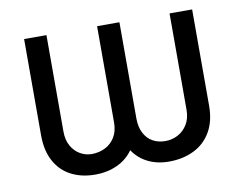

<svg xmlns="http://www.w3.org/2000/svg" viewBox="-64 -616 894 711"><g transform="rotate(-10 383.0 -260.0)"><path d="M67.4 -530.3V-168C67.4 -129.6 74.7 -97 89.4 -70.3C104 -43.6 124.3 -23.6 150.4 -10.3C176.4 3.1 206.4 9.8 240.2 9.8C270.8 9.8 298.5 4.1 323.2 -7.3C348 -18.7 367.8 -35.2 382.8 -56.6C397.1 -35.2 415.9 -18.7 439 -7.3C462.1 4.1 488.3 9.8 517.6 9.8C552.7 9.8 584 3.1 611.3 -10.3C638.7 -23.6 660.2 -43.6 675.8 -70.3C691.4 -97 699.2 -129.6 699.2 -168V-530.3H614.3V-168C614.3 -146.5 609.7 -128.3 600.6 -113.3C591.5 -98.3 579.6 -86.9 564.9 -79.1C550.3 -71.3 534.5 -67.4 517.6 -67.4C500 -67.4 484.4 -71.1 470.7 -78.6C457 -86.1 446.1 -97.5 438 -112.8C429.9 -128.1 425.8 -146.5 425.8 -168V-530.3H341.8V-168C341.8 -146.5 337.2 -128.3 328.1 -113.3C319 -98.3 306.8 -86.9 291.5 -79.1C276.2 -71.3 259.1 -67.4 240.2 -67.4C225.3 -67.4 210.9 -71.3 197.3 -79.1C183.6 -86.9 172.5 -98.3 164.1 -113.3C155.6 -128.3 151.4 -146.5 151.4 -168V-530.3Z"/></g></svg>

Font: Pretendard Variable
Style: Regular
Weight: 400
Designer: Base glyphs from Inter by Rasmus Andersson; Hangeul glyphs from Noto Sans CJK(Source Han Sans) by Jang Soo-young and Kan
Foundry: Kil Hyung-jin
Version: Version 1.309;Glyphs 3.2 (3225)